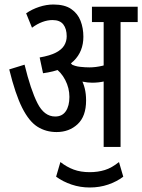

<svg xmlns="http://www.w3.org/2000/svg" viewBox="-20 -652 631 852"><path d="M515 -554V0H440V-554H388V-622H591V-554ZM217 -632Q267 -632 296 -612Q325 -592 337.5 -559.5Q350 -527 350 -489Q350 -424 307.5 -382Q265 -340 171 -327L156 -397Q202 -405 228 -418.5Q254 -432 265 -450.5Q276 -469 276 -491Q276 -524 261 -543.5Q246 -563 213 -563Q191 -563 168 -554.5Q145 -546 122 -529L96 -593Q122 -611 154 -621.5Q186 -632 217 -632ZM362 -206Q362 -136 324.5 -101Q287 -66 231 -66Q184 -66 146.5 -89.5Q109 -113 78.5 -173.5Q48 -234 21 -344L89 -365Q116 -254 146 -194.5Q176 -135 225 -135Q256 -135 272 -158.5Q288 -182 288 -222Q288 -261 269.5 -297Q251 -333 219 -354L255 -369L288 -378Q299 -367 311.5 -351Q324 -335 332 -320L339 -303Q350 -284 356 -260Q362 -236 362 -206ZM377 -353Q404 -353 434 -360Q464 -367 496 -385V-313Q470 -297 443.5 -291Q417 -285 389 -285Q370 -285 347.5 -289.5Q325 -294 304 -302L289 -356L294 -368Q312 -358 335 -355.5Q358 -353 377 -353ZM378 180Q336 180 297.5 167Q259 154 229 132L248 67Q276 89 307 100.5Q338 112 378 112Q414 112 445 102.5Q476 93 508 67L527 132Q498 154 460 167Q422 180 378 180Z"/></svg>

Font: Noto Sans Devanagari ExtraCondensed
Style: Regular
Weight: 400
Width: 2
Designer: Jelle Bosma - Monotype Design Team
Foundry: Monotype Imaging Inc.
Version: Version 2.006